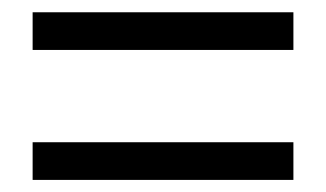

<svg xmlns="http://www.w3.org/2000/svg" viewBox="-20 -488 537 316"><path d="M33.7 -467.8H462.9V-405.8H33.7ZM33.7 -253.9H462.9V-191.9H33.7Z"/></svg>

Font: Pyidaungsu ZawDecode
Style: Regular
Weight: 400
Designer: Sun Tun
Foundry: Your Own Font Foundry
Version: Version 2.50